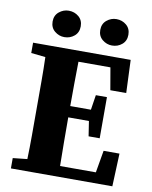

<svg xmlns="http://www.w3.org/2000/svg" viewBox="-93 -919 780 988"><g transform="rotate(10 297.5 -425.5)"><path d="M33 -603V-657H543L550 -485H467L447 -601H280Q279 -544 278.5 -486Q278 -428 278 -369H386L398 -447H456V-232H398L386 -310H278Q278 -241 278.5 -179Q279 -117 280 -56H467L487 -172H570L563 0H33V-54L108 -62Q110 -123 110 -185Q110 -247 110 -310V-347Q110 -409 110 -471.5Q110 -534 108 -595ZM186 -713Q158 -713 135.5 -731.5Q113 -750 113 -782Q113 -814 135.5 -832.5Q158 -851 186 -851Q216 -851 238 -832.5Q260 -814 260 -782Q260 -750 238 -731.5Q216 -713 186 -713ZM435 -713Q407 -713 384.5 -731.5Q362 -750 362 -782Q362 -814 384.5 -832.5Q407 -851 435 -851Q465 -851 487 -832.5Q509 -814 509 -782Q509 -750 487 -731.5Q465 -713 435 -713Z"/></g></svg>

Font: Source Serif Pro
Style: Bold
Weight: 700
Designer: Frank Grießhammer
Foundry: Adobe Systems Incorporated
Version: Version 3.001;hotconv 1.0.111;makeotfexe 2.5.65597